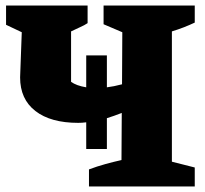

<svg xmlns="http://www.w3.org/2000/svg" viewBox="-20 -677 746 697"><path d="M303 0V-62Q332 -73 363 -81.5Q394 -90 421 -96L422 -267Q394 -256 368 -248V-136H293V-233Q278 -231 264 -231Q164 -231 108.5 -274Q53 -317 53 -396L59 -560L2 -587V-657H298V-593Q286 -585 271 -578.5Q256 -572 238 -563V-380Q257 -366 293 -360V-476H368V-360Q393 -363 423 -371L424 -560L356 -589V-657H687V-595Q668 -586 647.5 -578Q627 -570 604 -563V-90L687 -69V0Z"/></svg>

Font: Piazzolla ExtraBold
Style: Regular
Weight: 800
Designer: Juan Pablo del Peral
Foundry: Huerta Tipografica
Version: Version 1.330